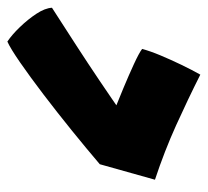

<svg xmlns="http://www.w3.org/2000/svg" viewBox="-41 -573 550 508"><g transform="rotate(-90 234.0 -319.0)"><path d="M378 -574.5Q396 -562.5 416.2 -541.5Q436.5 -520.5 451.5 -497.8Q466.5 -475 467.5 -456.5Q413 -421.5 366.8 -391.5Q320.5 -361.5 274.5 -330.5Q228.5 -299.5 174.5 -262L152 -308.5Q162.5 -305 191.2 -293.5Q220 -282 254.8 -267.5Q289.5 -253 318.8 -239.5Q348 -226 358.5 -218Q353 -197 341.5 -169.5Q330 -142 316.5 -114Q303 -86 290.5 -64Q225 -97 156.5 -128Q88 -159 12.5 -184L53.5 -330Q94 -364.5 142.5 -403.8Q191 -443 238.2 -479Q285.5 -515 322.8 -540.8Q360 -566.5 378 -574.5Z"/></g></svg>

Font: Grandstander Thin Black
Style: Italic
Weight: 900
Italic angle: -15°
Version: Version 1.200